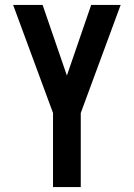

<svg xmlns="http://www.w3.org/2000/svg" viewBox="-20 -540 540 775"><path d="M194 215V-84L33 -520H152L250 -235L348 -520H467L306 -84V215Z"/></svg>

Font: Iosevka Algr
Style: Bold
Weight: 700
Monospace: yes
Designer: Belleve Invis
Foundry: Belleve Invis
Version: Version 26.0.2; ttfautohint (v1.8.3)